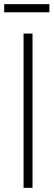

<svg xmlns="http://www.w3.org/2000/svg" viewBox="-34 -901 257 921"><path d="M79 -740H122V0H79ZM-14 -881H203V-842H-14Z"/></svg>

Font: Encode Sans Compressed
Style: ExtraLight
Weight: 200
Designer: Pablo Impallari, Andres Torresi
Foundry: Pablo Impallari, Andres Torresi
Version: Version 1.000; ttfautohint (v1.00) -l 8 -r 50 -G 200 -x 14 -